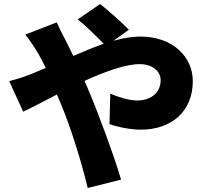

<svg xmlns="http://www.w3.org/2000/svg" viewBox="-20 -868 1040 961"><path d="M26 -462 96 -309C137 -328 197 -360 265 -395L286 -345C334 -231 388 -57 419 73L586 31C553 -83 468 -312 425 -412L403 -463C504 -509 607 -547 679 -547C741 -547 784 -513 784 -467C784 -395 724 -365 668 -365C630 -365 580 -379 532 -399L528 -247C566 -233 631 -219 685 -219C836 -219 945 -308 945 -462C945 -582 846 -685 683 -685C640 -685 595 -677 548 -664L625 -719C592 -754 518 -819 481 -848L369 -771C403 -745 463 -686 499 -649C450 -632 399 -611 347 -588L306 -671C295 -690 273 -736 264 -756L107 -695C129 -667 156 -626 172 -599C185 -576 197 -552 209 -528L135 -497C119 -490 71 -473 26 -462Z"/></svg>

Font: Noto Sans TC Black
Style: Regular
Weight: 900
Designer: Ryoko NISHIZUKA 西塚涼子 (kana, bopomofo & ideographs); Paul D. Hunt (Latin, Greek & Cyrillic); Sandoll Communications 산돌커뮤니
Foundry: Adobe
Version: Version 2.004;hotconv 1.0.118;makeotfexe 2.5.65603